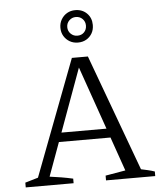

<svg xmlns="http://www.w3.org/2000/svg" viewBox="-60 -952 846 1003"><g transform="rotate(-5 363.5 -450.0)"><path d="M642 -42Q660 -38 678 -34Q696 -30 713 -24V0H455V-25L560 -43L356 -626H375L163 -45Q194 -41 224 -36Q254 -31 285 -24V0H34V-25L102 -45L333 -653H417ZM205 -221V-269H535V-221ZM372 -730Q348 -730 329 -741Q310 -752 298.5 -771Q287 -790 287 -815Q287 -839 298.5 -858.5Q310 -878 329 -889Q348 -900 372 -900Q409 -900 433 -876Q457 -852 457 -815Q457 -790 446 -771Q435 -752 416 -741Q397 -730 372 -730ZM372 -766Q394 -766 407.5 -780Q421 -794 421 -815Q421 -836 407 -850Q393 -864 372 -864Q352 -864 337.5 -850Q323 -836 323 -815Q323 -794 337.5 -780Q352 -766 372 -766Z"/></g></svg>

Font: Piazzolla Thin Light
Style: Regular
Weight: 300
Version: Version 2.005